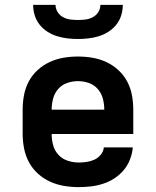

<svg xmlns="http://www.w3.org/2000/svg" viewBox="-20 -760 640 788"><path d="M303 8Q273 8 243 3Q213 -2 185.5 -14.5Q158 -27 135.5 -47.5Q113 -68 99 -94Q85 -120 79 -150Q73 -180 73 -210V-310Q73 -340 78.5 -369.5Q84 -399 98 -425.5Q112 -452 134.5 -472.5Q157 -493 184 -505.5Q211 -518 240.5 -523Q270 -528 300 -528Q330 -528 359.5 -523Q389 -518 416 -505.5Q443 -493 465.5 -472.5Q488 -452 502 -425.5Q516 -399 521.5 -369.5Q527 -340 527 -310V-210H192Q192 -187 198 -164.5Q204 -142 219.5 -125Q235 -108 257.5 -100.5Q280 -93 303 -93Q319 -93 336 -95.5Q353 -98 368 -105Q383 -112 394 -125.5Q405 -139 406 -155H525Q523 -130 513.5 -105.5Q504 -81 487.5 -61.5Q471 -42 449.5 -28Q428 -14 403.5 -6Q379 2 353.5 5Q328 8 303 8ZM192 -310H408Q408 -333 402 -355.5Q396 -378 381 -395Q366 -412 344.5 -419.5Q323 -427 300 -427Q277 -427 255.5 -419.5Q234 -412 219 -395Q204 -378 198 -355.5Q192 -333 192 -310ZM300 -600Q278 -600 256.5 -602.5Q235 -605 214 -611.5Q193 -618 174.5 -630Q156 -642 142.5 -659Q129 -676 122.5 -697Q116 -718 116 -740H208Q208 -724 216.5 -710.5Q225 -697 239 -689.5Q253 -682 268.5 -680Q284 -678 300 -678Q316 -678 331.5 -680Q347 -682 361 -689.5Q375 -697 383.5 -710.5Q392 -724 392 -740H484Q484 -718 477.5 -697Q471 -676 457.5 -659Q444 -642 425.5 -630Q407 -618 386 -611.5Q365 -605 343.5 -602.5Q322 -600 300 -600Z"/></svg>

Font: Iosevka SS04 Extended
Style: Bold
Weight: 700
Width: 7
Monospace: yes
Designer: Belleve Invis
Foundry: Belleve Invis
Version: Version 19.0.0; ttfautohint (v1.8.4)